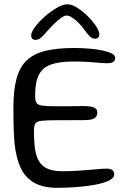

<svg xmlns="http://www.w3.org/2000/svg" viewBox="-20 -844 605 896"><path d="M247 32.5Q181.5 32.5 139.8 9Q98 -14.5 76.2 -61.2Q54.5 -108 47.5 -178.5Q46 -196 45 -215Q44 -234 43.5 -254.5Q43 -275 42.8 -296.8Q42.5 -318.5 42.5 -341.5Q42.5 -425.5 58 -479.8Q73.5 -534 107.2 -564.5Q141 -595 195.2 -607.5Q249.5 -620 326.5 -620Q364 -620 398.5 -617Q433 -614 459.8 -608.2Q486.5 -602.5 502 -594Q517.5 -585.5 517.5 -574Q517.5 -563 510.8 -557Q504 -551 493 -549.5Q477.5 -548 452 -550.2Q426.5 -552.5 394.5 -554.8Q362.5 -557 328.5 -557Q276.5 -557 241 -549.5Q205.5 -542 184.2 -524.2Q163 -506.5 153.5 -475.5Q144 -444.5 144 -398.5Q144 -375.5 149.8 -364.8Q155.5 -354 178 -351Q200.5 -348 249.5 -348Q260 -348 276.5 -348Q293 -348 311.2 -348.2Q329.5 -348.5 345.2 -348.8Q361 -349 369.5 -349Q407 -349 420.5 -341.5Q434 -334 434 -319.5Q434 -298.5 418.8 -291Q403.5 -283.5 376 -283.5Q364 -283.5 348 -283.5Q332 -283.5 314.5 -283.2Q297 -283 280.5 -283Q264 -283 251.5 -283Q200 -283 176 -280.5Q152 -278 145.2 -267.8Q138.5 -257.5 138.5 -234.5Q138.5 -196 141.5 -165.2Q144.5 -134.5 152.5 -112Q160.5 -89.5 175.5 -74.5Q190.5 -59.5 214 -52.2Q237.5 -45 271.5 -45Q314 -45 354.8 -48Q395.5 -51 428 -54Q460.5 -57 478 -57Q496.5 -57 504.8 -50Q513 -43 513 -29.5Q513 -13.5 488.5 -1.5Q464 10.5 424.2 18Q384.5 25.5 337.8 29Q291 32.5 247 32.5ZM146 -658Q125.5 -658 125.5 -679Q125.5 -694 143.5 -718.2Q161.5 -742.5 189 -766.8Q216.5 -791 245.2 -807.5Q274 -824 294.5 -824Q314.5 -824 339.8 -808.2Q365 -792.5 388.8 -769Q412.5 -745.5 428 -722.2Q443.5 -699 443.5 -684.5Q443.5 -674.5 438.2 -669Q433 -663.5 424.5 -663.5Q410 -663.5 398.8 -674.5Q387.5 -685.5 370.5 -709.5Q359 -725 344.8 -739.2Q330.5 -753.5 316.2 -762.5Q302 -771.5 290.5 -771.5Q280.5 -771.5 265 -760.5Q249.5 -749.5 232.8 -733Q216 -716.5 201 -699.5Q182 -677 170.5 -667.5Q159 -658 146 -658Z"/></svg>

Font: Gluten Light
Style: Regular
Weight: 300
Designer: Tyler Finck
Foundry: Etcetera Type Company
Version: Version 1.300